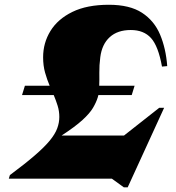

<svg xmlns="http://www.w3.org/2000/svg" viewBox="-20 -750 740 806"><path d="M545 -390 533 -351H393Q391.5 -345.5 390 -340Q383.5 -319.5 370.2 -297Q357 -274.5 326.5 -246.5Q296 -218.5 238.5 -181H500.5L648.5 -297.5H669L516 36.5H500L449.5 0H17L21.5 -15Q85.5 -62.5 126.2 -97.8Q167 -133 189.2 -160.2Q211.5 -187.5 220.2 -211.2Q229 -235 229 -259Q229 -283.5 222 -306Q215 -328.5 205.5 -351H72.5L84.5 -390H188.5Q177.5 -416 169.2 -445.2Q161 -474.5 161 -509.5Q161 -570 191.8 -620Q222.5 -670 283.8 -700Q345 -730 437 -730Q524.5 -730 576 -696.5Q627.5 -663 652 -604.8Q676.5 -546.5 682 -472.5L660 -470.5Q644.5 -556.5 614 -590.2Q583.5 -624 529 -624Q473.5 -624 440.8 -594.2Q408 -564.5 401 -510Q396.5 -475 397 -445Q397.5 -415 396.5 -390Z"/></svg>

Font: Newsreader 72pt ExtraBold
Style: Italic
Weight: 800
Italic angle: -17°
Designer: Hugues Gentile
Foundry: Production Type
Version: Version 1.003; ttfautohint (v1.8.3)